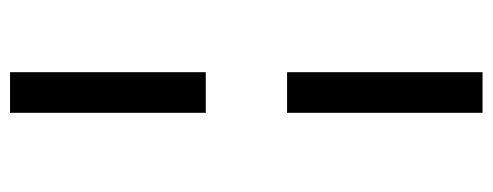

<svg xmlns="http://www.w3.org/2000/svg" viewBox="-316 -474 970 378"><g transform="rotate(90 169.0 -285.0)"><path d="M122.1 -750H202.1V-365.2H122.1ZM122.1 -205.1H202.1V180.2H122.1Z"/></g></svg>

Font: Libre Baskerville
Style: Italic
Weight: 400
Designer: Pablo Impallari, Rodrigo Fuenzalida
Foundry: Pablo Impallari, Rodrigo Fuenzalida
Version: Version 1.000